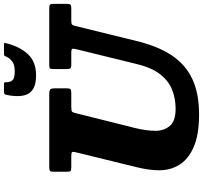

<svg xmlns="http://www.w3.org/2000/svg" viewBox="-48 -976 1046 990"><g transform="rotate(-90 475.0 -481.0)"><path d="M581 -818Q650.5 -818 689.8 -859Q729 -900 747 -971.5Q749.5 -979 748.5 -981.2Q747.5 -983.5 739.5 -983.5H693Q684 -983.5 682 -979.8Q680 -976 676.5 -969Q668.5 -952.5 652 -940.2Q635.5 -928 601 -928Q564.5 -928 554.5 -941.8Q544.5 -955.5 546 -975.5Q546.5 -983.5 538.5 -983.5H495Q483.5 -983.5 481.5 -974Q471 -925.5 476 -890.5Q481 -855.5 506 -836.8Q531 -818 581 -818ZM386 -611.5Q390 -628.5 394.2 -632.5Q398.5 -636.5 420.5 -636.5H492Q506 -636.5 510.2 -640.5Q514.5 -644.5 514.5 -659V-721.5Q514.5 -741 508.2 -745.5Q502 -750 483.5 -750H106.5Q94 -750 89.2 -746.5Q84.5 -743 84.5 -730V-659.5Q84.5 -645 88.2 -640.8Q92 -636.5 106.5 -636.5H164Q182.5 -636.5 185.5 -632.2Q188.5 -628 185 -613.5L108 -300Q100.5 -269 96.2 -239.5Q92 -210 92 -182Q92 -124.5 121 -78.2Q150 -32 213.2 -4.8Q276.5 22.5 379.5 22.5Q489.5 22.5 564 -13Q638.5 -48.5 685.5 -120Q732.5 -191.5 758.5 -300L836.5 -617Q839.5 -630 844.2 -633.2Q849 -636.5 865 -636.5H928.5Q940 -636.5 945 -640Q950 -643.5 950 -655.5V-726.5Q950 -741 946.8 -745.5Q943.5 -750 929 -750H632Q618.5 -750 616.2 -745.2Q614 -740.5 614 -727V-663.5Q614 -647 617 -641.8Q620 -636.5 636.5 -636.5H696.5Q716 -636.5 718 -631.5Q720 -626.5 716.5 -611.5L640 -300Q621 -221 586.2 -177.2Q551.5 -133.5 506 -116Q460.5 -98.5 409 -98.5Q345 -98.5 320.2 -129Q295.5 -159.5 295.5 -201Q295.5 -222.5 299 -250.2Q302.5 -278 310.5 -310Z"/></g></svg>

Font: Besley ExtraBold
Style: Italic
Weight: 800
Italic angle: -13°
Designer: Owen Earl
Foundry: indestructible type*
Version: Version 2.001